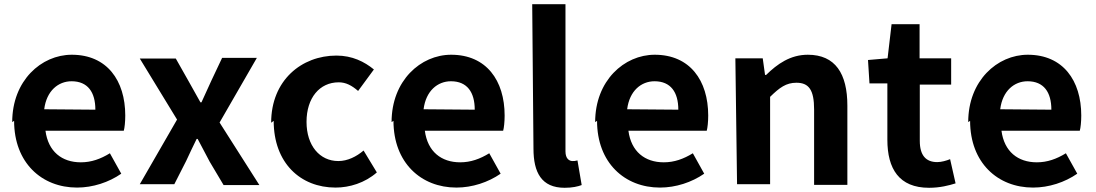

<svg xmlns="http://www.w3.org/2000/svg" viewBox="-20 -835 5208 912"><path d="M47 -261C47 -62 178 56 346 56C421 56 497 31 556 -10L502 -107C458 -80 414 -64 364 -64C274 -64 209 -115 196 -214H568C572 -228 575 -257 575 -286C575 -453 488 -575 321 -575C176 -575 38 -452 38 -255ZM190 -316C201 -404 257 -449 320 -449C397 -449 433 -397 433 -314Z M644 40H808L864 -70C881 -106 897 -141 914 -175H919C938 -140 957 -103 976 -67L1042 44H1212L1023 -253L1200 -560H1035L984 -452C969 -418 952 -383 937 -349H932C913 -382 894 -416 876 -449L815 -557H644L821 -267Z M1280 -261C1280 -61 1407 56 1574 56C1640 56 1713 34 1770 -16L1707 -120C1673 -91 1631 -70 1587 -70C1499 -70 1436 -143 1436 -256C1436 -370 1498 -444 1589 -444C1623 -444 1651 -429 1681 -403L1756 -505C1711 -542 1653 -571 1578 -571C1413 -571 1268 -454 1268 -252Z M1849 -261C1849 -62 1980 56 2148 56C2223 56 2299 31 2358 -10L2304 -107C2260 -80 2216 -64 2166 -64C2076 -64 2011 -115 1998 -214H2370C2374 -228 2377 -257 2377 -286C2377 -453 2290 -575 2123 -575C1978 -575 1840 -452 1840 -255ZM1992 -316C2003 -404 2059 -449 2122 -449C2199 -449 2235 -397 2235 -314Z M2514 -129C2514 -16 2552 57 2662 57C2698 57 2725 51 2743 44L2723 -73C2712 -70 2707 -70 2700 -70C2684 -70 2666 -81 2666 -116V-815H2508Z M2816 -261C2816 -62 2947 56 3115 56C3190 56 3266 31 3325 -10L3271 -107C3227 -80 3183 -64 3133 -64C3043 -64 2978 -115 2965 -214H3337C3341 -228 3344 -257 3344 -286C3344 -453 3257 -575 3090 -575C2945 -575 2807 -452 2807 -255ZM2959 -316C2970 -404 3026 -449 3089 -449C3166 -449 3202 -397 3202 -314Z M3481 40H3638V-375C3683 -419 3714 -442 3763 -442C3822 -442 3847 -408 3847 -315V43H4005V-333C4005 -485 3948 -575 3817 -575C3734 -575 3672 -531 3619 -479H3614L3603 -558H3473Z M4110 -439H4195V-171C4195 -34 4250 57 4393 57C4445 57 4487 46 4519 36L4493 -79C4476 -72 4452 -65 4432 -65C4378 -65 4349 -97 4349 -166V-433H4498V-558H4348V-720H4215L4196 -558L4103 -550Z M4588 -261C4588 -62 4719 56 4887 56C4962 56 5038 31 5097 -10L5043 -107C4999 -80 4955 -64 4905 -64C4815 -64 4750 -115 4737 -214H5109C5113 -228 5116 -257 5116 -286C5116 -453 5029 -575 4862 -575C4717 -575 4579 -452 4579 -255ZM4731 -316C4742 -404 4798 -449 4861 -449C4938 -449 4974 -397 4974 -314Z"/></svg>

Font: GenEiGothic-pro-Regular
Style: Bold
Weight: 700
Designer: Ryoko NISHIZUKA (kana & ideographs); Paul D. Hunt (Latin, Greek & Cyrillic); Wenlong ZHANG (bopomofo); Sandoll Communica
Foundry: Adobe Systems Incorporated; o_tamon
Version: Version 1.000.140830